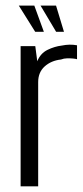

<svg xmlns="http://www.w3.org/2000/svg" viewBox="-20 -658 293 678"><path d="M52.8 0V-495H104.6L111.6 -441.7Q122.9 -469.7 147.8 -481.9Q172.8 -494.1 198.1 -497.1Q226.2 -502.9 252 -498.1V-448.9Q247.7 -450.3 238 -451.3Q228.3 -452.2 216.7 -452Q205.2 -451.8 195.5 -447.9Q160.7 -444.1 137.7 -423.4Q114.8 -402.7 114.8 -368V0ZM205.9 -545.7H178.2L123.2 -638.2H177.9ZM134.9 -545.7H104.3L46.4 -638.2H101.2Z"/></svg>

Font: Alumni Sans Thin
Style: Regular
Weight: 100
Designer: Robert E. Leuschke
Foundry: Robert E. Leuschke
Version: Version 1.018